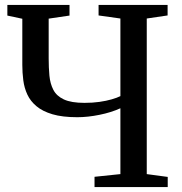

<svg xmlns="http://www.w3.org/2000/svg" viewBox="-20 -763 743 783"><path d="M471 -321.5Q434 -304.5 386 -294.8Q338 -285 295 -285Q234.5 -285 194 -297Q153.5 -309 128.8 -329.8Q104 -350.5 91.5 -377.5Q79 -404.5 75 -435.5Q71 -466.5 71 -498V-686.5L10 -699.5V-743H263.5V-699.5L178.5 -687V-524.5Q178.5 -487.5 181.5 -454.8Q184.5 -422 197.5 -396.8Q210.5 -371.5 240.5 -357.5Q270.5 -343.5 324.5 -343.5Q357.5 -343.5 385.5 -347.5Q413.5 -351.5 435.2 -357.8Q457 -364 471 -371V-687.5L382 -700V-743H663.5V-700L578.5 -687.5V-53L664 -41.5V0H365.5V-42L471 -53Z"/></svg>

Font: Merriweather 48pt
Style: Regular
Weight: 400
Version: Version 2.100